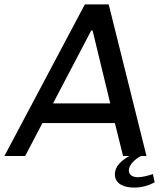

<svg xmlns="http://www.w3.org/2000/svg" viewBox="-56 -706 726 869"><path d="M636 82C613 89 591 96 567 96C548 96 527 88 527 65C527 40 558 11 583 0H607L436 -686H328L-36 0H58L136 -149H464L501 0H529C497 19 464 44 464 83C464 128 508 143 551 143C584 143 615 135 644 119ZM184 -238 357 -568H363L443 -238Z"/></svg>

Font: Chivo
Style: Italic
Weight: 400
Italic angle: -8°
Designer: Hector Gatti
Foundry: Omnibus-Type
Version: Version 1.003;PS 001.003;hotconv 1.0.70;makeotf.lib2.5.58329